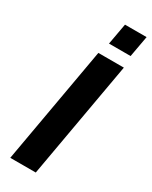

<svg xmlns="http://www.w3.org/2000/svg" viewBox="-225 -928 774 977"><g transform="rotate(30 161.5 -439.5)"><path d="M29.3 0 150.6 -686.4H300.4L179.1 0ZM173.7 -754.6 196.1 -878.7H323L300.6 -754.6Z"/></g></svg>

Font: Archivo Variable SemiBold
Style: Italic
Weight: 600
Italic angle: -10°
Designer: Hector Gatti
Foundry: Omnibus-Type
Version: Version 2.001